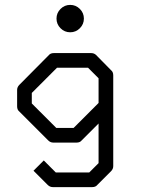

<svg xmlns="http://www.w3.org/2000/svg" viewBox="-20 -695 580 785"><path d="M383 -190 314 -121Q307 -112 293 -112H198Q186 -112 177 -121L59 -239Q50 -246 50 -260V-327Q50 -339 59 -348L180 -470Q186.5 -478 201 -478H352Q365 -478 373 -470L434 -408Q443 -401 443 -387V-16Q443 -4 434 5L378 61Q371 70 357 70H196Q184 70 175 61L117 3L159 -39L208 10H345L383 -28ZM383 -274V-375L340 -418H213L110 -315V-272L210 -172H281ZM227.5 -579.5Q211 -596 211 -619Q211 -642 227.5 -658.5Q244 -675 267 -675Q290 -675 306.5 -658.5Q323 -642 323 -619Q323 -596 306.5 -579.5Q290 -563 267 -563Q244 -563 227.5 -579.5Z"/></svg>

Font: 3270 Nerd Font Mono
Style: Regular
Weight: 400
Monospace: yes
Version: Version 3.0.1;Nerd Fonts 3.0.0